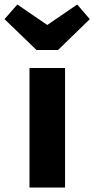

<svg xmlns="http://www.w3.org/2000/svg" viewBox="-70 -833 419 853"><path d="M273 -813 329 -748 188 -611H92L-50 -748L7 -813L140 -722ZM219 -531V0H61V-531Z"/></svg>

Font: FiraGO
Style: Bold
Weight: 700
Designer: bBox Type
Foundry: bBox Type GmbH
Version: Version 1.001;PS 001.001;hotconv 1.0.88;makeotf.lib2.5.64775